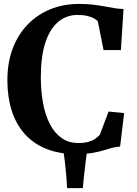

<svg xmlns="http://www.w3.org/2000/svg" viewBox="-20 -772 694 976"><path d="M321 184.5Q320 162.5 318.2 138.8Q316.5 115 314 90.5Q311.5 66 308.8 42.5Q306 19 302 -1.5L422 -1Q418.5 26.5 414.5 58Q410.5 89.5 407 122Q403.5 154.5 401 184.5ZM367 11Q279.5 11 214 -15.8Q148.5 -42.5 104.8 -92Q61 -141.5 39.2 -210.8Q17.5 -280 17.5 -364.5Q17.5 -453.5 44.5 -525Q71.5 -596.5 120.5 -647.2Q169.5 -698 236 -725Q302.5 -752 381.5 -752Q420 -752 451 -748.5Q482 -745 508.2 -740Q534.5 -735 559 -731Q583.5 -727 608 -726L594.5 -517.5H506.5L477.5 -662.5Q471.5 -671 458 -678.5Q444.5 -686 423.8 -691Q403 -696 373.5 -696Q318 -696 276 -661Q234 -626 210.8 -555.8Q187.5 -485.5 187.5 -379.5Q187.5 -310.5 198.5 -249.5Q209.5 -188.5 232.8 -142.8Q256 -97 292.2 -71Q328.5 -45 378 -45Q409 -45 430.2 -51.2Q451.5 -57.5 465 -67.2Q478.5 -77 487.5 -87L532 -205L611 -197L590.5 -27Q567.5 -25.5 547.2 -19.8Q527 -14 503.2 -6.8Q479.5 0.5 447 5.8Q414.5 11 367 11Z"/></svg>

Font: Merriweather 48pt
Style: Bold
Weight: 700
Version: Version 2.100